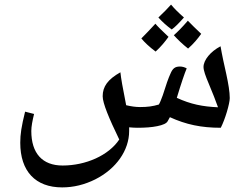

<svg xmlns="http://www.w3.org/2000/svg" viewBox="-20 -690 1069 834"><path d="M726 -562C739 -571 757 -589 779 -614C755 -635 737 -653 723 -670C709 -654 691 -636 668 -614C685 -595 705 -577 726 -562ZM797 -479C821 -500 839 -522 854 -543C830 -565 811 -585 796 -600C771 -571 750 -550 735 -537C753 -517 773 -498 797 -479ZM656 -466C679 -487 697 -509 712 -530C682 -558 663 -577 655 -587C632 -562 612 -541 594 -523C608 -506 629 -486 656 -466ZM250 124C300 124 348 112 394 89C485 43 541 -37 541 -121V-137C552 -136 564 -135 576 -135C610 -135 639 -137 663 -142C688 -147 703 -154 708 -163L718 -181C788 -149 854 -135 939 -135C958 -172 978 -240 978 -264C978 -291 972 -326 963 -368C955 -403 944 -453 938 -489C894 -466 864 -429 864 -399C864 -384 873 -359 887 -326C904 -286 917 -252 927 -224C860 -227 809 -237 748 -265C767 -328 782 -372 791 -393C782 -398 772 -401 762 -401C740 -401 730 -393 720 -369C712 -352 701 -321 687 -276C680 -257 675 -244 670 -236C643 -228 621 -225 588 -225C569 -225 549 -228 528 -233C512 -314 506 -348 503 -376C448 -345 426 -314 426 -272C426 -242 453 -177 498 -84C452 -15 353 29 252 29C164 29 116 -24 116 -121C116 -141 121 -166 128 -195L89 -205C73 -140 68 -107 68 -70C68 54 134 124 250 124Z"/></svg>

Font: Noto Naskh Arabic UI Medium
Style: Regular
Weight: 500
Designer: Monotype Design Team, David Williams, Mohamad Dakak and Nizar Qandah
Foundry: Monotype Imaging Inc.
Version: Version 2.014